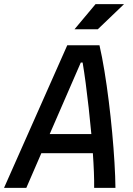

<svg xmlns="http://www.w3.org/2000/svg" viewBox="-43 -914 649 934"><path d="M-23.4 0 284.2 -693.8H440.9Q453.6 -638.7 465.1 -568.6Q476.6 -498.5 486.1 -421.9Q495.6 -345.2 502.7 -268.8Q509.8 -192.4 513.9 -123.3Q518.1 -54.2 518.6 0H415Q415.5 -33.7 413.8 -77.1Q412.1 -120.6 408.7 -168.9H158.2L85 0ZM198.7 -261.7H401.4Q395.5 -325.7 388.4 -389.4Q381.3 -453.1 373.8 -510Q366.2 -566.9 358.9 -609.9H350.1ZM319.3 -771.5 421.9 -894H560.5L432.6 -771.5Z"/></svg>

Font: Cascadia Mono
Style: Italic
Weight: 400
Italic angle: -10°
Monospace: yes
Designer: Aaron Bell
Foundry: Saja Typeworks
Version: Version 2404.023; ttfautohint (v1.8.4)